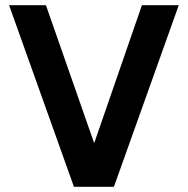

<svg xmlns="http://www.w3.org/2000/svg" viewBox="-20 -720 724 740"><path d="M669 -700 419 0H265L15 -700H157L342 -171H344L527 -700Z"/></svg>

Font: Quantico
Style: Bold
Weight: 700
Designer: Matt Desmond
Foundry: MADtype
Version: Version 2.002